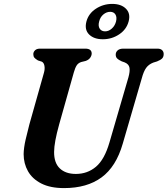

<svg xmlns="http://www.w3.org/2000/svg" viewBox="-20 -949 858 983"><path d="M540.5 -220 637.5 -553Q646 -583.5 643 -602Q640 -620.5 618.5 -629.5L603 -635Q586 -643 579.2 -650.2Q572.5 -657.5 572.5 -669.5Q572.5 -682.5 582.5 -691.2Q592.5 -700 611.5 -700H786Q802 -700 810 -692.2Q818 -684.5 818 -672.5Q818 -657.5 809.8 -649.5Q801.5 -641.5 784 -634.5L764.5 -628.5Q741.5 -619.5 728.5 -601.8Q715.5 -584 706 -548.5L608.5 -213.5Q574.5 -95.5 500 -40.8Q425.5 14 308 14Q237.5 14 191.5 -9.5Q145.5 -33 123.2 -72.5Q101 -112 101 -160Q101.5 -192 111.2 -234.5Q121 -277 130.5 -312.5L205 -576.5Q210.5 -596 207.5 -612.2Q204.5 -628.5 193.5 -633.5L174.5 -639.5Q161 -647.5 155.8 -654Q150.5 -660.5 150.5 -672.5Q151 -683.5 159.8 -691.8Q168.5 -700 184.5 -700H416.5Q449.5 -700 449.5 -674.5Q449 -663.5 441.5 -653Q434 -642.5 418.5 -637L396 -631.5Q380.5 -626.5 372.5 -614Q364.5 -601.5 358 -578.5L283 -312.5Q257 -219 257 -171.5Q256.5 -115 286.2 -86.8Q316 -58.5 368.5 -58.5Q427.5 -58.5 471.2 -95.2Q515 -132 540.5 -220ZM506.5 -748Q461 -748 436.2 -772.5Q411.5 -797 422.5 -839Q433.5 -880 471.2 -904.5Q509 -929 554.5 -929Q600.5 -929 625 -904.2Q649.5 -879.5 638.5 -839Q627.5 -798 590 -773Q552.5 -748 506.5 -748ZM544 -888.5Q525.5 -888.5 509.2 -875Q493 -861.5 487.5 -838.5Q481.5 -816 490.5 -802.2Q499.5 -788.5 518 -788.5Q536.5 -788.5 552.2 -802.5Q568 -816.5 574 -838.5Q579.5 -861 571 -874.8Q562.5 -888.5 544 -888.5Z"/></svg>

Font: Fraunces 9pt S050 SemiBold
Style: Italic
Weight: 600
Italic angle: -16°
Version: Version 1.000; ttfautohint (v1.8.3)